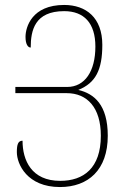

<svg xmlns="http://www.w3.org/2000/svg" viewBox="-20 -744 499 775"><path d="M222 11C336 11 415 -58 415 -196C415 -321 360 -366 296 -381C366 -409 393 -462 393 -563C393 -673 327 -724 239 -724C109 -724 83 -635 83 -595C83 -565 93 -552 104 -552C104 -621 120 -699 239 -699C319 -699 365 -651 365 -556C365 -457 323 -393 251 -393H42V-368H249C332 -368 387 -310 387 -196C387 -65 317 -14 223 -14C107 -14 71 -97 71 -176C53 -176 48 -161 48 -130C48 -81 90 11 222 11Z"/></svg>

Font: Noto Serif Armenian ExtraCondensed Thin
Style: Regular
Weight: 100
Width: 2
Designer: Monotype Design Team
Foundry: Monotype Imaging Inc.
Version: Version 2.008